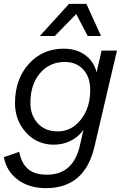

<svg xmlns="http://www.w3.org/2000/svg" viewBox="-26 -763 659 998"><path d="M370 -690 259 -576H181L333 -743H423L499 -576H430ZM502 -500H582L465 -1Q415 215 213 215Q126 215 67 171.5Q8 128 -6 54L74 26Q85 85 119 115Q153 145 219 145Q356 145 390 -10L408 -89Q384 -53 343 -32Q302 -11 254 -11Q167 -11 109.5 -74Q52 -137 52 -227Q52 -351 123.5 -430.5Q195 -510 305 -510Q371 -510 416.5 -477Q462 -444 476 -387ZM275 -80Q346 -80 394.5 -141.5Q443 -203 443 -295Q443 -362 407 -401.5Q371 -441 310 -441Q232 -441 182 -382.5Q132 -324 132 -229Q132 -163 170.5 -121.5Q209 -80 275 -80Z"/></svg>

Font: Elaine Sans
Style: Italic
Weight: 400
Italic angle: -13°
Designer: Wei Huang
Foundry: Wei Huang
Version: Version 2.001;December 24, 2019;FontCreator 12.0.0.2547 64-b